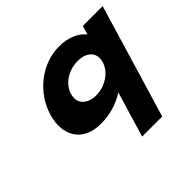

<svg xmlns="http://www.w3.org/2000/svg" viewBox="-178 -752 1235 1235"><g transform="rotate(-45 439.5 -134.0)"><path d="M147.3 -257C102.5 -107 171 15 335.1 15C418.5 15 494.4 -8 557.5 -49L465.1 260H647.8L879 -513H698.5L681.1 -455H678.9C645.5 -497 582.2 -528 497.5 -528C333.4 -528 192.2 -407 147.3 -257ZM335.3 -257C356.3 -327 429.3 -377 516.4 -377C599.9 -377 645 -327 624.1 -257C602.9 -186 524.2 -136 444.4 -136C363.3 -136 314.1 -186 335.3 -257Z"/></g></svg>

Font: Hussar
Style: BdSuprExtOblThree
Weight: 700
Foundry: Cannot Into Space Fonts
Version: Version 2.00